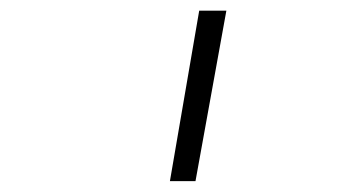

<svg xmlns="http://www.w3.org/2000/svg" viewBox="-20 -713 626 352"><path d="M291.5 -380.9H338.4L395 -693.4H345.2Z"/></svg>

Font: Cascadia Code PL ExtraLight
Style: Italic
Weight: 200
Italic angle: -10°
Monospace: yes
Designer: Aaron Bell
Foundry: Saja Typeworks
Version: Version 2404.023